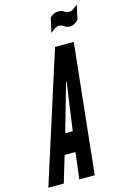

<svg xmlns="http://www.w3.org/2000/svg" viewBox="-166 -990 685 1051"><g transform="rotate(-15 177.0 -464.0)"><path d="M-28.5 0H59L104 -150H165.5L147 0H234.5L312.5 -735H206.5ZM138 -264 213.5 -529 215.5 -536.5H218L217.5 -529L180.5 -264ZM207 -813.5Q221 -826 233.2 -833.5Q245.5 -841 256.5 -841Q271 -841 284 -831.5Q297 -822 315.5 -822Q329.5 -822 342 -829.2Q354.5 -836.5 363.5 -846.5L381 -927.5Q369.5 -918 356.8 -909.2Q344 -900.5 332.5 -900.5Q317.5 -900.5 304.8 -909.2Q292 -918 273.5 -918Q246 -918 225 -896Z"/></g></svg>

Font: League Gothic SemiCondensed Italic
Style: Regular
Weight: 400
Width: 4
Designer: The League of Moveable Type
Version: Version 1.600; ttfautohint (v1.8.3)